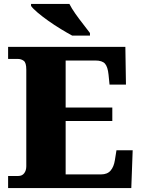

<svg xmlns="http://www.w3.org/2000/svg" viewBox="-20 -951 715 971"><path d="M21 0V-61H72Q92 -61 102.5 -75Q113 -89 113 -110V-599Q113 -634 100 -643.5Q87 -653 70 -653H21V-714H614L617 -523H534L529 -573Q525 -613 511 -629Q497 -645 462 -645H312V-407H548V-339H312V-69H491Q523 -69 539.5 -88.5Q556 -108 561 -141L569 -191H651L644 0ZM345 -771Q319 -785 287 -804.5Q255 -824 224 -846Q193 -868 169.5 -888Q146 -908 137 -921V-931H331Q342 -909 361 -882Q380 -855 400.5 -829Q421 -803 435 -784V-771Z"/></svg>

Font: Noto Serif Hentaigana Black
Style: Regular
Weight: 900
Designer: Kazuhiro Yamada
Foundry: nipponia
Version: Version 1.000; ttfautohint (v1.8.4.7-5d5b)